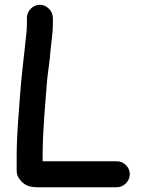

<svg xmlns="http://www.w3.org/2000/svg" viewBox="-20 -732 615 806"><path d="M93 -657V-633C93 -597 87 -566 84 -529C77 -469 69 -397 64 -331C58 -248 50 -163 50 -76V-15C50 -2 54 10 62 20C79 43 99 54 137 54H471C500 54 525 28 525 -1C525 -30 500 -55 471 -55H159V-76C159 -188 170 -291 178 -398C183 -445 189 -475 192 -520C196 -560 202 -594 202 -633V-657C202 -686 176 -712 147 -712C118 -712 93 -686 93 -657Z"/></svg>

Font: Electronic
Style: ExHv
Weight: 900
Version: Version 1.011